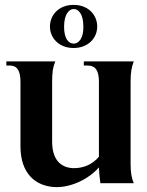

<svg xmlns="http://www.w3.org/2000/svg" viewBox="-20 -752 605 788"><path d="M282 -555C343 -555 379 -597 379 -643C379 -690 343 -732 282 -732C221 -732 185 -690 185 -643C185 -597 221 -555 282 -555ZM283 -573C262 -573 243 -592 243 -642C243 -692 262 -715 283 -715C302 -715 322 -694 322 -645C324 -594 302 -573 283 -573ZM210 16C273 17 344 -17 386 -65C387 -39 390 -14 392 0H529C520 -22 516 -43 516 -80V-416C516 -456 520 -476 529 -500H324V-483H340C371 -483 386 -463 386 -417V-109C360 -77 320 -60 278 -62C226 -65 194 -100 194 -171V-416C194 -456 197 -476 207 -500H6V-483H21C50 -483 64 -462 64 -416V-151C64 -41 125 14 210 16Z"/></svg>

Font: Sinistre
Style: Bold
Weight: 700
Designer: Jules Durand
Foundry: Collletttivo
Version: Version 69.420;Glyphs 3.2 (3217)